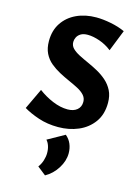

<svg xmlns="http://www.w3.org/2000/svg" viewBox="-143 -751 826 1140"><g transform="rotate(15 270.0 -180.5)"><path d="M358 -168Q358 -192 342 -209.5Q326 -227 300 -240.5Q274 -254 243.5 -267.5Q213 -281 182 -297.5Q151 -314 124.5 -336Q98 -358 82.5 -389.5Q67 -421 67 -465Q67 -530 98 -576.5Q129 -623 182.5 -648Q236 -673 304 -673Q344 -673 393 -663.5Q442 -654 481 -636L429 -505Q395 -532 354.5 -546Q314 -560 281 -560Q254 -560 238 -550Q222 -540 215 -525.5Q208 -511 208 -497Q208 -474 224 -458Q240 -442 266 -428.5Q292 -415 323.5 -401Q355 -387 386 -370Q417 -353 443 -330Q469 -307 485 -275.5Q501 -244 501 -200Q501 -129 466 -81Q431 -33 374.5 -9Q318 15 251 15Q185 15 130 -3.5Q75 -22 37 -45L97 -172Q138 -141 186 -121Q234 -101 278 -101Q315 -101 336.5 -119Q358 -137 358 -168ZM251 312 199 271Q214 251 221.5 227Q229 203 229 181Q229 156 222 136Q215 116 204 105L308 47Q331 66 342 92.5Q353 119 353 149Q353 196 324.5 241.5Q296 287 251 312Z"/></g></svg>

Font: Ysabeau ExtraBold
Style: Regular
Weight: 800
Designer: Christian Thalmann (Catharsis Fonts)
Version: Version 2.002